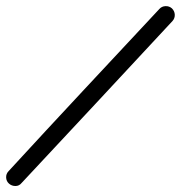

<svg xmlns="http://www.w3.org/2000/svg" viewBox="-21 -591 603 641"><path d="M555 -521Q429 -385 303 -250Q177 -115 51 20Q43 30 30.5 30Q18 30 9 22Q0 14 -0.5 1.5Q-1 -11 8 -20Q133 -156 259 -291Q385 -426 511 -561Q519 -570 531.5 -570.5Q544 -571 553 -563Q562 -554 562.5 -542Q563 -530 555 -521Z"/></svg>

Font: FRB American Cursive Guidelines Arrows
Style: Bold Italic
Weight: 700
Italic angle: -25°
Version: Version 2.0;Modular Font Editor K font №1